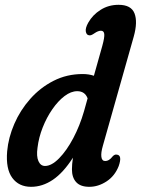

<svg xmlns="http://www.w3.org/2000/svg" viewBox="-20 -748 571 778"><path d="M522 -600 397 -158Q388.5 -129 390.8 -112.2Q393 -95.5 406.5 -95.5Q414 -95.5 421.2 -99.8Q428.5 -104 438 -116Q446 -123 453 -121.5Q476.5 -119.5 461 -75Q445 -34.5 411.5 -12.8Q378 9 342 9Q306 9 288.8 -9.8Q271.5 -28.5 271.5 -62Q271.5 -72.5 272.5 -83.8Q273.5 -95 275.5 -109Q236.5 -48 194.2 -19.5Q152 9 106 9Q56.5 9 29.8 -27.2Q3 -63.5 9 -135Q14 -190.5 38 -246Q62 -301.5 102.5 -347.2Q143 -393 197 -420.5Q251 -448 315 -448Q340 -448 360.5 -441L394.5 -562Q404 -596.5 402.5 -610Q401 -623.5 389 -623.5Q377.5 -623.5 362.5 -613Q348.5 -603 341 -605Q330.5 -606 327.8 -619.8Q325 -633.5 337.5 -656Q355.5 -688 387.8 -708.2Q420 -728.5 460.5 -728.5Q511.5 -728.5 525 -693.8Q538.5 -659 522 -600ZM132 -149.5Q127 -114.5 135.8 -95Q144.5 -75.5 162.5 -75.5Q189 -75.5 219.5 -106.5Q250 -137.5 276.8 -188Q303.5 -238.5 320.5 -297.5L335 -349.5Q324 -378.5 293 -378.5Q267.5 -378.5 241.2 -358.5Q215 -338.5 192 -305.2Q169 -272 153 -231.5Q137 -191 132 -149.5Z"/></svg>

Font: Fraunces 144pt S100 SemiBold
Style: Italic
Weight: 600
Italic angle: -16°
Version: Version 1.000; ttfautohint (v1.8.3)